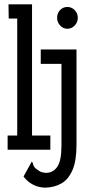

<svg xmlns="http://www.w3.org/2000/svg" viewBox="-20 -687 415 881"><path d="M15 0V-65H59V-602H20L19 -667H127V-65H211V0ZM289 -555Q270 -555 256 -570Q242 -585 242 -605Q242 -626 255.5 -640.5Q269 -655 289 -655Q309 -655 323 -640.5Q337 -626 337 -605Q337 -585 323 -570Q309 -555 289 -555ZM189 174Q158 174 132 160.5Q106 147 88 123L126 54Q131 60 131.5 65.5Q132 71 137 78.5Q142 86 159 97Q173 106 192 106Q224 106 243 78Q262 50 262 -18V-394H167V-460H331V-22Q331 51 312.5 93.5Q294 136 262 154.5Q230 173 189 174Z"/></svg>

Font: Inconsolata Condensed Medium
Style: Regular
Weight: 500
Width: 3
Monospace: yes
Designer: Raph Levien, Cyreal, Brenton Simpson
Foundry: Raph Levien, Cyreal, Google
Version: Version 3.100; ttfautohint (v1.8.4.7-5d5b)